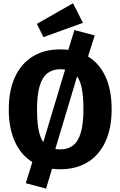

<svg xmlns="http://www.w3.org/2000/svg" viewBox="-20 -1010 731 1165"><path d="M345.4 -710.3Q443.6 -710.3 513.4 -667.8Q583.3 -625.2 620.4 -544.2Q657.5 -463.1 657.5 -347.1Q657.5 -233.7 620.4 -152.1Q583.3 -70.4 513.4 -26.7Q443.6 17 345.4 17Q247.5 17 177.7 -25.7Q107.8 -68.4 70.5 -150.1Q33.2 -231.7 33.2 -346.7Q33.2 -460.1 70.5 -541.7Q107.8 -623.2 177.7 -666.8Q247.5 -710.3 345.4 -710.3ZM345.4 -590Q299.6 -590 268.1 -565.9Q236.6 -541.7 220.6 -488.3Q204.6 -434.9 204.6 -346.7Q204.6 -247.3 220.8 -194.9Q237 -142.5 268.5 -122.9Q300 -103.4 345.4 -103.4Q392.2 -103.4 423.5 -127.6Q454.8 -151.9 470.5 -205.7Q486.2 -259.6 486.2 -347.1Q486.2 -421.4 477.2 -468.7Q468.3 -515.9 450.6 -542.5Q433 -569.1 406.5 -579.5Q380 -590 345.4 -590ZM392.6 -701.5 431.6 -827.7 554.8 -794.9 512.3 -661.4 448.5 -548.7 314.2 -101 297.8 7.5 259.6 134.5 136.4 101.6 178.1 -32.6 241.8 -144.5 376.2 -591.1ZM203.6 -865.1 422.9 -990.1 483.4 -871.4 243.8 -784.9Z"/></svg>

Font: Fira Sans Variable
Style: Regular
Weight: 400
Designer: Carrois Corporate & Edenspiekermann AG
Foundry: Carrois Corporate GbR & Edenspiekermann AG
Version: Version 4.202